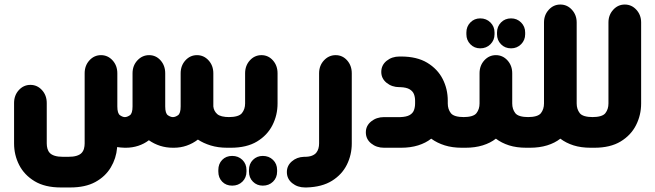

<svg xmlns="http://www.w3.org/2000/svg" viewBox="-20 -651 2887 846"><path d="M995 0H981Q941 0 908.5 -10Q876 -20 852 -36Q830 -19 803 -9.5Q776 0 746 0H742Q712 0 685.5 -8.5Q659 -17 636 -33Q615 -17 589 -8.5Q563 0 534 0H530Q521 0 512.5 -1Q504 -2 496 -3V0Q492 47 468 87Q444 127 400 151Q356 175 290 175H248Q178 175 132.5 147.5Q87 120 64.5 76Q42 32 42 -19V-197Q42 -231 63 -254Q84 -277 114 -277Q144 -277 165 -254Q186 -231 186 -197V-19Q186 -7 189 4Q192 15 199.5 23Q207 31 221.5 35.5Q236 40 259 40H280Q303 40 317.5 35.5Q332 31 339.5 23Q347 15 350 4Q353 -7 353 -19V-328Q353 -362 374 -385Q395 -408 425 -408Q455 -408 476 -385Q497 -362 497 -328V-182Q497 -151 509 -143Q521 -135 530 -135Q540 -135 552 -143Q564 -151 564 -182V-328Q564 -362 585.5 -385Q607 -408 637 -408Q667 -408 687.5 -385Q708 -362 708 -328V-182Q708 -151 720 -143Q732 -135 742 -135Q752 -135 764 -143Q776 -151 776 -182V-328Q776 -362 797 -385Q818 -408 848 -408Q878 -408 899 -385Q920 -362 920 -328V-182Q922 -162 937 -148.5Q952 -135 992 -135H995Z M983 0V-135H986Q1032 -135 1046 -152.5Q1060 -170 1060 -195V-328Q1060 -362 1081 -385Q1102 -408 1132 -408Q1162 -408 1182.5 -385Q1203 -362 1203 -328V-195Q1203 -144 1180.5 -99.5Q1158 -55 1112.5 -27.5Q1067 0 997 0ZM1003 167Q976 167 959 149.5Q942 132 942 105V98Q942 71 959 53.5Q976 36 1003 36Q1030 36 1048 53.5Q1066 71 1066 98V105Q1066 132 1048 149.5Q1030 167 1003 167ZM1138 167Q1112 167 1094.5 149.5Q1077 132 1077 105V98Q1077 71 1094.5 53.5Q1112 36 1138 36Q1165 36 1183 53.5Q1201 71 1201 98V105Q1201 132 1183 149.5Q1165 167 1138 167Z M1331 175H1324Q1291 175 1267.5 156Q1244 137 1244 107Q1244 79 1266 60Q1288 41 1319 40H1322Q1342 40 1354.5 35Q1367 30 1373.5 22Q1380 14 1383 3.5Q1386 -7 1386 -19V-328Q1386 -362 1407.5 -385Q1429 -408 1459 -408Q1489 -408 1509.5 -385Q1530 -362 1530 -328V-19Q1530 31 1508.5 74.5Q1487 118 1443 145.5Q1399 173 1331 175Z M2029 -135V0H2015Q1973 0 1939.5 -10.5Q1906 -21 1880 -40Q1856 -21 1822.5 -10.5Q1789 0 1747 0H1672Q1639 0 1615.5 -19Q1592 -38 1592 -68Q1592 -97 1615.5 -116Q1639 -135 1672 -135H1744Q1771 -136 1785 -144Q1799 -152 1804 -165.5Q1809 -179 1809 -195V-207Q1809 -223 1804 -236Q1799 -249 1785 -257.5Q1771 -266 1744 -267H1740Q1707 -267 1683.5 -286Q1660 -305 1660 -334Q1660 -364 1683.5 -383Q1707 -402 1740 -402H1747Q1817 -402 1862.5 -374.5Q1908 -347 1930.5 -303Q1953 -259 1953 -207V-195Q1953 -170 1966.5 -152.5Q1980 -135 2026 -135Z M2096 -438Q2070 -438 2052.5 -456Q2035 -474 2035 -500V-508Q2035 -534 2052.5 -552Q2070 -570 2096 -570Q2123 -570 2141 -552Q2159 -534 2159 -508V-500Q2159 -474 2141 -456Q2123 -438 2096 -438ZM2232 -438Q2205 -438 2187.5 -456Q2170 -474 2170 -500V-508Q2170 -534 2187.5 -552Q2205 -570 2232 -570Q2258 -570 2276 -552Q2294 -534 2294 -508V-500Q2294 -474 2276 -456Q2258 -438 2232 -438ZM2313 -135V0H2299Q2256 0 2223 -10.5Q2190 -21 2165 -40Q2141 -21 2107 -10.5Q2073 0 2031 0H2017V-135H2020Q2066 -135 2079.5 -152.5Q2093 -170 2093 -195V-328Q2093 -362 2114 -385Q2135 -408 2165 -408Q2195 -408 2216 -385Q2237 -362 2237 -328V-195Q2237 -170 2250.5 -152.5Q2264 -135 2310 -135Z M2597 -135V0H2583Q2540 0 2507 -10.5Q2474 -21 2449 -40Q2425 -21 2391 -10.5Q2357 0 2315 0H2301V-135H2304Q2350 -135 2363.5 -152.5Q2377 -170 2377 -195V-552Q2377 -585 2398 -608Q2419 -631 2449 -631Q2479 -631 2500 -608Q2521 -585 2521 -552V-195Q2521 -170 2534.5 -152.5Q2548 -135 2594 -135Z M2585 0V-135H2588Q2634 -135 2647.5 -152.5Q2661 -170 2661 -195V-552Q2661 -585 2682 -608Q2703 -631 2733 -631Q2763 -631 2784 -608Q2805 -585 2805 -552V-195Q2805 -144 2782.5 -99.5Q2760 -55 2714.5 -27.5Q2669 0 2599 0Z"/></svg>

Font: Beiruti Black
Style: Regular
Weight: 900
Designer: Arlette Boutros
Foundry: Boutros
Version: Version 1.41